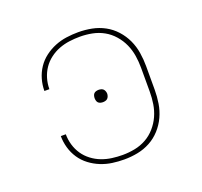

<svg xmlns="http://www.w3.org/2000/svg" viewBox="-99 -640 798 760"><g transform="rotate(-20 300.0 -260.0)"><path d="M302 8Q277 8 252 4.5Q227 1 203.5 -8.5Q180 -18 159.5 -33.5Q139 -49 125 -70Q111 -91 104 -115.5Q97 -140 97 -165H118Q118 -142 124.5 -120Q131 -98 143.5 -79.5Q156 -61 174.5 -47Q193 -33 214 -25Q235 -17 257.5 -14Q280 -11 302 -11Q328 -11 353.5 -16Q379 -21 401.5 -33.5Q424 -46 441.5 -66Q459 -86 469.5 -109.5Q480 -133 484 -158.5Q488 -184 488 -210V-310Q488 -336 484 -361.5Q480 -387 469.5 -410.5Q459 -434 441.5 -454Q424 -474 401.5 -486.5Q379 -499 353.5 -504Q328 -509 302 -509Q280 -509 257.5 -506Q235 -503 214 -495Q193 -487 174.5 -473Q156 -459 143.5 -440.5Q131 -422 124.5 -400Q118 -378 118 -355H97Q97 -380 104 -404.5Q111 -429 125 -450Q139 -471 159.5 -486.5Q180 -502 203.5 -511.5Q227 -521 252 -524.5Q277 -528 302 -528Q331 -528 359 -522.5Q387 -517 412 -503.5Q437 -490 456.5 -468.5Q476 -447 488 -421Q500 -395 504.5 -366.5Q509 -338 509 -310V-210Q509 -182 504.5 -153.5Q500 -125 488 -99Q476 -73 456.5 -51.5Q437 -30 412 -16.5Q387 -3 359 2.5Q331 8 302 8ZM300 -234Q295 -234 289.5 -235.5Q284 -237 280.5 -240.5Q277 -244 275.5 -249.5Q274 -255 274 -260Q274 -265 275.5 -270.5Q277 -276 280.5 -279.5Q284 -283 289.5 -284.5Q295 -286 300 -286Q305 -286 310.5 -284.5Q316 -283 319.5 -279.5Q323 -276 325 -270.5Q327 -265 327 -260Q327 -255 325 -249.5Q323 -244 319.5 -240.5Q316 -237 310.5 -235.5Q305 -234 300 -234Z"/></g></svg>

Font: Iosevka Aile Thin
Style: Regular
Weight: 100
Designer: Belleve Invis
Foundry: Belleve Invis
Version: Version 31.1.0; ttfautohint (v1.8.4)